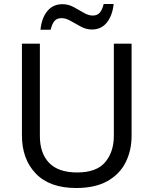

<svg xmlns="http://www.w3.org/2000/svg" viewBox="-20 -933 771 963"><path d="M640 -252Q640 -178 610 -118.5Q580 -59 518.5 -24.5Q457 10 362 10Q229 10 159.5 -62.5Q90 -135 90 -254V-714H180V-251Q180 -164 226.5 -116Q273 -68 367 -68Q464 -68 507.5 -119.5Q551 -171 551 -252V-714H640ZM183 -784Q189 -843 217.5 -877.5Q246 -912 293 -912Q323 -912 349.5 -897.5Q376 -883 400 -869Q424 -855 445 -855Q468 -855 480.5 -869.5Q493 -884 500 -913H550Q544 -855 516 -820Q488 -785 441 -785Q413 -785 386.5 -799Q360 -813 335.5 -827.5Q311 -842 289 -842Q265 -842 253 -827.5Q241 -813 234 -784Z"/></svg>

Font: Go Noto Kurrent-Regular
Style: Regular
Weight: 400
Designer: Monotype Design Team
Foundry: Monotype Imaging Inc.
Version: Version 2.012; ttfautohint (v1.8.4.7-5d5b)